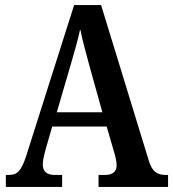

<svg xmlns="http://www.w3.org/2000/svg" viewBox="-20 -734 680 754"><path d="M3 0H224V-47H195C161 -47 148 -63 148 -89C148 -106 155 -131 159 -147L185 -237H399L428 -137C433 -121 438 -100 438 -85C438 -59 421 -47 393 -47H367V0H640V-47H631C597 -47 578 -60 565 -101L377 -714H271L83 -122C63 -60 46 -47 15 -47H3ZM203 -293 260 -488C274 -535 286 -579 295 -620C303 -578 316 -533 330 -480L382 -293Z"/></svg>

Font: Noto Serif Myanmar Condensed SemiBold
Style: Regular
Weight: 600
Width: 3
Designer: Ben Mitchell and the Monotype Design Team
Foundry: Monotype Imaging Inc.
Version: Version 2.106